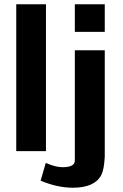

<svg xmlns="http://www.w3.org/2000/svg" viewBox="-20 -707 576 898"><path d="M170 138 194 55Q240 75 273 75Q330 75 330 44V-472H470V25Q467 86 454 111Q423 171 321 171Q248 171 170 138ZM330 -558V-687H470V-558ZM56 0V-687H195V0Z"/></svg>

Font: Coval
Style: Heavy
Weight: 900
Foundry: Context Ltd
Version: Version 001.000